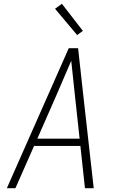

<svg xmlns="http://www.w3.org/2000/svg" viewBox="-20 -988 640 1008"><path d="M16 0 341 -735H390L417 -490L472 0H426L402 -222H159L61 0ZM176 -260H398L373 -490Q368 -535 363.5 -579.5Q359 -624 354 -669Q335 -624 315.5 -579.5Q296 -535 277 -490ZM385 -804 269 -942 305 -968 415 -826Z"/></svg>

Font: Iosevka SS04 XLt Ex Obl
Style: Regular
Weight: 200
Width: 7
Italic angle: -9°
Monospace: yes
Designer: Belleve Invis
Foundry: Belleve Invis
Version: Version 19.0.0; ttfautohint (v1.8.4)